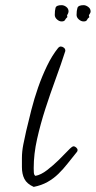

<svg xmlns="http://www.w3.org/2000/svg" viewBox="-20 -689 373 748"><path d="M282.2 -104.5Q282.2 -99.6 279.3 -96.7Q260.7 -74.2 243.7 -52.2Q226.6 -30.3 207.5 -11.7Q188.5 6.8 165 20Q141.6 33.2 111.3 39.1Q85 27.3 75.2 8.3Q65.4 -10.7 65.4 -38.1V-73.2Q65.4 -98.6 70.8 -126Q76.2 -153.3 82 -178.7Q90.8 -216.8 102.1 -260.7Q113.3 -304.7 128.4 -348.1Q143.6 -391.6 163.1 -432.1Q182.6 -472.7 207 -502.9Q211.9 -507.8 216.8 -507.8Q222.7 -507.8 228.5 -503.4Q234.4 -499 234.4 -492.2V-490.2Q217.8 -438.5 196.8 -381.3Q175.8 -324.2 156.7 -265.1Q137.7 -206.1 124.5 -147.5Q111.3 -88.9 111.3 -34.2Q111.3 -28.3 111.8 -17.6Q112.3 -6.8 118.2 -3.9Q139.6 -7.8 163.6 -26.4Q187.5 -44.9 208.5 -65.4Q229.5 -85.9 245.1 -102.5Q260.7 -119.1 266.6 -119.1Q271.5 -119.1 276.9 -114.3Q282.2 -109.4 282.2 -104.5ZM333 -644.5Q333 -640.6 331.1 -637.7Q329.1 -634.8 327.1 -630.9L326.2 -629.9Q328.1 -624 328.1 -622.1Q321.3 -617.2 318.8 -611.3Q316.4 -605.5 305.7 -605.5Q295.9 -605.5 287.1 -613.3Q278.3 -621.1 278.3 -630.9Q278.3 -647.5 281.7 -658.2Q285.2 -668.9 305.7 -668.9Q314.5 -668.9 323.7 -662.1Q333 -655.3 333 -644.5ZM247.1 -644.5Q247.1 -638.7 242.2 -630.9H241.2V-629.9Q242.2 -627 242.2 -622.1Q236.3 -617.2 233.4 -611.3Q230.5 -605.5 219.7 -605.5Q210.9 -605.5 202.1 -613.3Q193.4 -621.1 193.4 -630.9Q193.4 -647.5 196.3 -658.2Q199.2 -668.9 219.7 -668.9Q229.5 -668.9 238.3 -662.1Q247.1 -655.3 247.1 -644.5Z"/></svg>

Font: Calligraffiti
Style: Regular
Weight: 400
Designer: Dathan Boardman
Foundry: Open Window
Version: Version 1.000